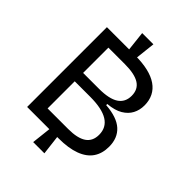

<svg xmlns="http://www.w3.org/2000/svg" viewBox="-254 -880 1101 1101"><g transform="rotate(45 296.5 -330.0)"><path d="M243 -646 229 -772H320L306 -646ZM229 112 243 -13H305L320 112ZM62 -6V-653H292Q350 -653 395 -642.5Q440 -632 470.5 -611Q501 -590 516.5 -559Q532 -528 532 -488Q532 -450 516 -419.5Q500 -389 466 -368.5Q432 -348 375 -343V-334Q468 -327 512 -287Q556 -247 556 -177Q556 -122 530 -84Q504 -46 450.5 -26Q397 -6 317 -6ZM151 -83H318Q393 -83 430 -108Q467 -133 467 -185Q467 -244 419.5 -273.5Q372 -303 277 -303H151ZM151 -371H280Q362 -371 401.5 -397Q441 -423 441 -475Q441 -527 402.5 -551.5Q364 -576 284 -576H151Z"/></g></svg>

Font: Bricolage Grotesque 72pt
Style: Regular
Weight: 400
Version: Version 1.001;gftools[0.9.33.dev8+g029e19f]